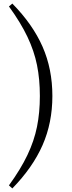

<svg xmlns="http://www.w3.org/2000/svg" viewBox="-20 -839 404 1074"><path d="M203 -302Q203 -396 187 -475Q171 -554 133.5 -633Q96 -712 30 -803L49 -819Q163 -703 218 -578Q273 -453 273 -302Q273 -152 218 -27Q163 98 49 215L30 198Q96 107 133.5 28Q171 -51 187 -130Q203 -209 203 -302Z"/></svg>

Font: Noto Serif TC ExtraLight
Style: Regular
Weight: 400
Version: Version 2.002-H1;hotconv 1.1.0;makeotfexe 2.6.0